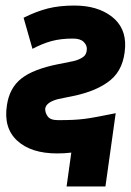

<svg xmlns="http://www.w3.org/2000/svg" viewBox="-20 -542 472 692"><path d="M220 130 237 8Q213 11 186 11Q92 11 42 -35Q-8 -81 5 -163Q14 -225 57 -259Q100 -293 191 -311L246 -322Q266 -327 279.5 -336.5Q293 -346 293 -366Q293 -380 281 -391.5Q269 -403 243 -403Q199 -403 166 -394Q133 -385 97 -366L65 -478Q111 -501 152.5 -511.5Q194 -522 248 -522Q331 -522 382.5 -482.5Q434 -443 431 -373Q427 -294 379 -254Q331 -214 244 -196L190 -185Q147 -174 143 -151Q142 -137 151.5 -123Q161 -109 189 -109Q221 -109 242.5 -110Q264 -111 284 -113.5Q304 -116 330.5 -121Q357 -126 397 -134L360 130Z"/></svg>

Font: Finlandica
Style: Bold Italic
Weight: 700
Italic angle: -8°
Designer: Niklas Ekholm, Juho Hiilivirta, Jaakko Suomalainen
Foundry: Helsinki Type Studio
Version: Version 1.064; ttfautohint (v1.8.4.7-5d5b)